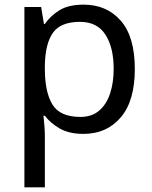

<svg xmlns="http://www.w3.org/2000/svg" viewBox="-20 -566 655 826"><path d="M340 -546Q439 -546 499.5 -477Q560 -408 560 -269Q560 -132 499.5 -61Q439 10 339 10Q277 10 236.5 -13.5Q196 -37 173 -68H167Q169 -51 171 -25Q173 1 173 20V240H85V-536H157L169 -463H173Q197 -498 236 -522Q275 -546 340 -546ZM324 -472Q242 -472 208.5 -426Q175 -380 173 -286V-269Q173 -170 205.5 -116.5Q238 -63 326 -63Q375 -63 406.5 -90Q438 -117 453.5 -163.5Q469 -210 469 -270Q469 -362 433.5 -417Q398 -472 324 -472Z"/></svg>

Font: Noto Sans Ugaritic
Style: Regular
Weight: 400
Designer: Monotype Design Team
Foundry: Monotype Imaging Inc.
Version: Version 2.001; ttfautohint (v1.8.4.7-5d5b)